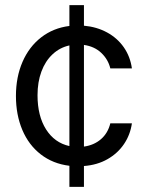

<svg xmlns="http://www.w3.org/2000/svg" viewBox="-20 -727 569 747"><path d="M250 -82Q186 -89.8 138.9 -126.2Q91.8 -162.6 66.9 -221.4Q42 -280.3 42 -353.5Q42 -427.2 67.6 -486.3Q93.3 -545.4 140.4 -581.8Q187.5 -618.2 250 -626V-707H306.6V-627Q356.4 -622.6 396.5 -600.8Q436.5 -579.1 461.7 -543Q486.8 -506.8 493.2 -460.9H409.2Q400.9 -495.6 374.3 -521Q347.7 -546.4 306.6 -552.2V-156.7Q345.7 -162.1 372.8 -185.5Q399.9 -209 409.2 -247.1H493.2Q486.8 -202.6 462.4 -166.5Q438 -130.4 398.2 -107.7Q358.4 -85 306.6 -81.1V0H250ZM250 -158.7V-550.3Q212.4 -542 184.3 -515.6Q156.2 -489.3 141.1 -448.5Q126 -407.7 126 -356.4Q126 -275.9 159.2 -223.6Q192.4 -171.4 250 -158.7Z"/></svg>

Font: Pretendard Std
Style: Regular
Weight: 400
Designer: Base glyphs from Inter by Rasmus Andersson; Hangeul glyphs from Noto Sans CJK(Source Han Sans) by Jang Soo-young and Kan
Foundry: Kil Hyung-jin
Version: Version 1.309